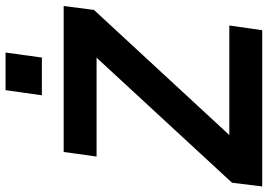

<svg xmlns="http://www.w3.org/2000/svg" viewBox="-160 -788 941 674"><g transform="rotate(-90 310.0 -450.5)"><path d="M-7 0H541.5L558 -115.5H173.5L612.5 -590.5L626.5 -697H114L98 -581.5H445L6 -106ZM313 -773.5H445.5L463 -901H331Z"/></g></svg>

Font: HK Grotesk
Style: Bold Italic
Weight: 700
Italic angle: -16°
Designer: Alfredo Marco Pradil
Foundry: Hanken Design Co.
Version: Version 3.001;FEAKit 1.0